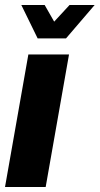

<svg xmlns="http://www.w3.org/2000/svg" viewBox="-33 -745 397 765"><path d="M-13 0 80 -528H242L149 0ZM344 -725 230 -592H117L52 -725H145L197 -634H160L244 -725Z"/></svg>

Font: Archivo ExtraCondensed Black
Style: Italic
Weight: 900
Width: 2
Italic angle: -10°
Designer: Hector Gatti
Foundry: Omnibus-Type
Version: Version 2.001